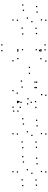

<svg xmlns="http://www.w3.org/2000/svg" viewBox="1160 -1736 779 3140"><g transform="rotate(90 1550.0 -166.5)"><path d="M97.8 -365.2V-385.2H77.8V-365.2ZM285.8 -214.7V-234.7H265.8V-214.7ZM451.2 -128.3V-148.3H431.2V-128.3ZM322.3 -51.7V-71.7H302.3V-51.7ZM159.2 -150.2V-170.2H139.2V-150.2ZM72 -138.8V-158.8H52V-138.8ZM318.2 21.7V1.7H298.2V21.7ZM545.5 -139V-159H525.5V-139ZM344.5 -287.8V-307.8H324.5V-287.8ZM188.7 -373.5V-393.5H168.7V-373.5ZM315.3 -444.8V-464.8H295.3V-444.8ZM453.3 -356.3V-376.3H433.3V-356.3ZM539.3 -362.5V-382.5H519.3V-362.5ZM322.2 -515.7V-535.7H302.2V-515.7Z M814.3 -412.8V-432.8H794.3V-412.8ZM804.7 -503.7V-523.7H784.7V-503.7ZM724.3 -503.7V-523.7H704.3V-503.7ZM724.3 203.3V183.3H704.3V203.3ZM819 203.3V183.3H799V203.3ZM819 -412.8V-432.8H799V-412.8ZM989.2 -515.7V-535.7H969.2V-515.7ZM824.8 -435.7V-455.7H804.8V-435.7ZM803.2 -435.7V-455.7H783.2V-435.7ZM803.2 -359.3V-379.3H783.2V-359.3ZM950.3 -435.2V-455.2H930.3V-435.2ZM1093 -247.7V-267.7H1073V-247.7ZM949 -58V-78H929V-58ZM803.2 -134.3V-154.3H783.2V-134.3ZM803.2 -57.8V-77.8H783.2V-57.8ZM825.3 -57.8V-77.8H805.3V-57.8ZM985.2 22V2H965.2V22ZM1190.3 -247.7V-267.7H1170.3V-247.7Z M1334.2 -365.3V-385.3H1314.2V-365.3ZM1334.2 -338.5V-358.5H1314.2V-338.5ZM1422.3 -338.5V-358.5H1402.3V-338.5ZM1422.7 -360.7V-380.7H1402.7V-360.7ZM1538.2 -447.8V-467.8H1518.2V-447.8ZM1652.5 -347.5V-367.5H1632.5V-347.5ZM1652.5 -76.7V-96.7H1632.5V-76.7ZM1657.5 -67.8V-87.8H1637.5V-67.8ZM1743.8 20V0H1723.8V20ZM1807.8 10V-10H1787.8V10ZM1807.8 -59.2V-79.2H1787.8V-59.2ZM1747.2 -98.5V-118.5H1727.2V-98.5ZM1747.2 -353.2V-373.2H1727.2V-353.2ZM1548 -515.7V-535.7H1528V-515.7ZM1663.8 -277.5V-297.5H1643.8V-277.5ZM1316.7 -116.5V-136.5H1296.7V-116.5ZM1471.8 22V2H1451.8V22ZM1648.8 -54V-74H1628.8V-54ZM1667.5 -54V-74H1647.5V-54ZM1665 -110.5V-130.5H1645V-110.5ZM1514.3 -49.3V-69.3H1494.3V-49.3ZM1415.3 -127.8V-147.8H1395.3V-127.8ZM1605.2 -224.3V-244.3H1585.2V-224.3ZM1689.3 -217.8V-237.8H1669.3V-217.8Z M1957.8 -365.2V-385.2H1937.8V-365.2ZM2145.8 -214.7V-234.7H2125.8V-214.7ZM2311.2 -128.3V-148.3H2291.2V-128.3ZM2182.3 -51.7V-71.7H2162.3V-51.7ZM2019.2 -150.2V-170.2H1999.2V-150.2ZM1932 -138.8V-158.8H1912V-138.8ZM2178.2 21.7V1.7H2158.2V21.7ZM2405.5 -139V-159H2385.5V-139ZM2204.5 -287.8V-307.8H2184.5V-287.8ZM2048.7 -373.5V-393.5H2028.7V-373.5ZM2175.3 -444.8V-464.8H2155.3V-444.8ZM2313.3 -356.3V-376.3H2293.3V-356.3ZM2399.3 -362.5V-382.5H2379.3V-362.5ZM2182.2 -515.7V-535.7H2162.2V-515.7Z M2577.8 -365.2V-385.2H2557.8V-365.2ZM2765.8 -214.7V-234.7H2745.8V-214.7ZM2931.2 -128.3V-148.3H2911.2V-128.3ZM2802.3 -51.7V-71.7H2782.3V-51.7ZM2639.2 -150.2V-170.2H2619.2V-150.2ZM2552 -138.8V-158.8H2532V-138.8ZM2798.2 21.7V1.7H2778.2V21.7ZM3025.5 -139V-159H3005.5V-139ZM2824.5 -287.8V-307.8H2804.5V-287.8ZM2668.7 -373.5V-393.5H2648.7V-373.5ZM2795.3 -444.8V-464.8H2775.3V-444.8ZM2933.3 -356.3V-376.3H2913.3V-356.3ZM3019.3 -362.5V-382.5H2999.3V-362.5ZM2802.2 -515.7V-535.7H2782.2V-515.7Z"/></g></svg>

Font: Monaspace Neon Dots Var
Style: Regular
Weight: 400
Designer: Riley Cran and the Lettermatic Team
Version: Version 1.100 (Monaspace Neon Dots)